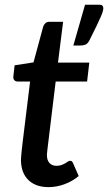

<svg xmlns="http://www.w3.org/2000/svg" viewBox="-20 -760 444 788"><path d="M388 -740.5Q398 -740.5 401 -736Q404 -731.5 404 -726.5Q404 -721.5 402.2 -714.5Q400.5 -707.5 394.5 -693.2Q388.5 -679 377 -655Q365.5 -631 346 -592.5Q339 -580 330 -576.5Q321 -573 307 -573H281L329 -740.5ZM66 -100.5Q66 -104 66.2 -108.8Q66.5 -113.5 67.2 -122.5Q68 -131.5 69.5 -146.5Q71 -161.5 74 -185L103.5 -425.5H52Q43.5 -425.5 38.5 -431.2Q33.5 -437 35 -448.5L40 -492L117.5 -504L157.5 -651.5Q160.5 -660 166.8 -665.2Q173 -670.5 182 -670.5H239L218 -503H346.5L337.5 -425.5H208.5L180 -191Q177.5 -170.5 176 -158.2Q174.5 -146 173.8 -138.8Q173 -131.5 172.8 -128.8Q172.5 -126 172.5 -124.5Q172.5 -102.5 183 -91Q193.5 -79.5 212 -79.5Q224 -79.5 232.5 -82.8Q241 -86 247.5 -89.8Q254 -93.5 258.5 -96.8Q263 -100 267 -100Q272.5 -100 275 -97.8Q277.5 -95.5 280 -90L303 -37.5Q276.5 -15.5 244.2 -3.8Q212 8 179 8Q127.5 8 97.5 -20.2Q67.5 -48.5 66 -100.5Z"/></svg>

Font: Lato Semibold
Style: Italic
Weight: 600
Italic angle: -7°
Designer: Lukasz Dziedzic
Foundry: tyPoland Lukasz Dziedzic
Version: Version 2.006; 2014-01-15